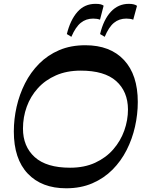

<svg xmlns="http://www.w3.org/2000/svg" viewBox="-20 -978 761 1008"><path d="M327.3 10.5Q198.9 10.5 125.7 -66.6Q52.6 -143.6 52.6 -287.8Q52.6 -352.7 67.2 -417.3Q81.8 -482 111.2 -540.2Q140.6 -598.4 185.6 -643.7Q230.5 -688.9 290.8 -714.7Q351.2 -740.5 428 -740.5Q558.5 -740.5 630.9 -662.9Q703.4 -585.3 703.4 -442.5Q703.4 -378 688.8 -313Q674.2 -248 644.8 -190.2Q615.4 -132.3 570.6 -87.2Q525.8 -42.1 465 -15.8Q404.1 10.5 327.3 10.5ZM348 -97.5Q423 -97.5 479.7 -123.7Q536.5 -149.9 574.8 -194Q613.1 -238.1 632.5 -292.7Q651.9 -347.2 651.9 -403.9Q651.2 -497.7 589.8 -552.5Q528.4 -607.2 403.9 -607.2Q330.6 -607.2 274 -582.4Q217.4 -557.6 178.8 -514.9Q140.1 -472.1 120.4 -417.6Q100.6 -363.1 100.6 -302.9Q100.6 -209.1 162.2 -153.3Q223.8 -97.5 348 -97.5ZM354.6 -784.7 330.9 -799.2Q349.3 -873.3 386.5 -915.5Q423.6 -957.8 481.1 -957.8Q499.6 -957.8 508.9 -955.2Q518.2 -952.6 524.1 -948.1L505 -874.7Q489.9 -880.4 469.3 -880.4Q431.7 -880.4 404.2 -858.3Q376.8 -836.3 354.6 -784.7ZM529.8 -784.7 505.4 -799.2Q523.8 -875.4 562.3 -916.6Q600.9 -957.8 656.3 -957.8Q685.5 -957.8 699.3 -947.4L679.5 -874.7Q665.1 -880.4 643.1 -880.4Q605.5 -880.4 578.4 -858.3Q551.3 -836.3 529.8 -784.7Z"/></svg>

Font: Savate ExtraLight
Style: Italic
Weight: 200
Italic angle: -11°
Designer: Max Esnée
Foundry: Plomb Type
Version: Version 2.000